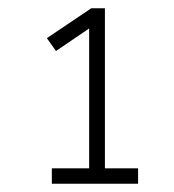

<svg xmlns="http://www.w3.org/2000/svg" viewBox="-20 -725 420 463"><path d="M105 -282V-319H195V-670H215L115 -602L93 -633L200 -705H233V-319H313V-282Z"/></svg>

Font: Nunito Sans 12pt ExtraLight 12pt ExtraLight
Style: Regular
Weight: 250
Version: Version 3.101;gftools[0.9.27]